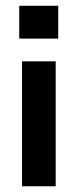

<svg xmlns="http://www.w3.org/2000/svg" viewBox="-20 -648 269 668"><path d="M56.6 0V-434.6H173.8V0ZM46.9 -513.7V-627.9H182.6V-513.7Z"/></svg>

Font: Padauk Book
Style: Bold
Weight: 700
Designer: Debbi Hosken, Becca Hirsbrunner Spalinger
Foundry: SIL International
Version: Version 5.000